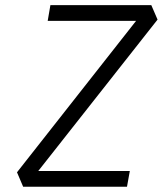

<svg xmlns="http://www.w3.org/2000/svg" viewBox="-20 -713 626 733"><path d="M68.4 0H464.8L475.6 -60.1H126L581.5 -638.2L557.6 -693.4H172.4L162.1 -633.3H499.5L44.9 -55.2Z"/></svg>

Font: Cascadia Code NF Light
Style: Italic
Weight: 300
Italic angle: -10°
Monospace: yes
Designer: Aaron Bell
Foundry: Saja Typeworks
Version: Version 2404.023